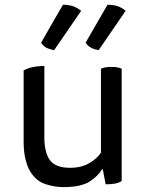

<svg xmlns="http://www.w3.org/2000/svg" viewBox="-20 -765 615 805"><path d="M411.1 -54.7Q414.1 -39.1 422.9 7.8Q443.4 7.8 460.9 4.9Q477.5 2 490.2 -5.9Q490.2 -163.1 490.2 -476.6Q483.4 -480.5 472.7 -482.4Q462.9 -484.4 447.3 -484.4Q431.6 -484.4 420.9 -482.4Q410.2 -480.5 403.3 -476.6Q403.3 -359.4 403.3 -125Q386.7 -99.6 354.5 -81.1Q321.3 -61.5 273.4 -61.5Q211.9 -61.5 188.5 -94.7Q166 -127 166 -188.5Q166 -288.1 166 -488.3Q138.7 -488.3 116.2 -483.4Q94.7 -478.5 79.1 -469.7Q79.1 -455.1 79.1 -426.8Q79.1 -362.3 79.1 -170.9Q79.1 -128.9 86.9 -97.7Q93.8 -66.4 107.4 -44.9Q131.8 -5.9 169.9 6.8Q208 19.5 247.1 19.5Q320.3 19.5 357.4 -4.9Q393.6 -29.3 407.2 -54.7Q408.2 -54.7 411.1 -54.7ZM320.3 -719.7Q304.7 -732.4 285.2 -739.3Q265.6 -745.1 244.1 -745.1Q212.9 -692.4 152.3 -585.9Q161.1 -572.3 174.8 -564.5Q189.5 -557.6 207 -554.7Q245.1 -610.4 320.3 -719.7ZM506.8 -719.7Q492.2 -732.4 472.7 -739.3Q453.1 -745.1 430.7 -745.1Q400.4 -692.4 338.9 -585.9Q347.7 -572.3 362.3 -564.5Q376 -557.6 393.6 -554.7Q431.6 -610.4 506.8 -719.7Z"/></svg>

Font: cl
Style: Regular
Weight: 400
Designer: Mitja Miklavcic
Version: Version 1.0